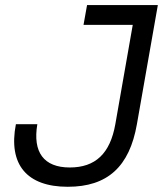

<svg xmlns="http://www.w3.org/2000/svg" viewBox="-20 -713 631 743"><path d="M242.2 9.8C396 9.8 481 -67.9 509.8 -232.4L590.8 -693.4H316.9L303.2 -616.7H493.7L426.3 -232.4C406.2 -118.7 349.1 -64.9 250 -64.9C149.4 -64.9 106 -124 124.5 -232.4H41.5C11.2 -76.2 84 9.8 242.2 9.8Z"/></svg>

Font: Cascadia Mono NF SemiLight
Style: Italic
Weight: 350
Italic angle: -10°
Monospace: yes
Designer: Aaron Bell
Foundry: Saja Typeworks
Version: Version 2404.023